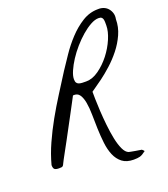

<svg xmlns="http://www.w3.org/2000/svg" viewBox="-158 -895 970 1109"><g transform="rotate(-20 327.0 -340.0)"><path d="M472.7 103.5Q428.7 103.5 402.3 83Q376 62.5 361.8 28.8Q347.7 -4.9 342.8 -47.9Q337.9 -90.8 336.4 -135.7Q335 -180.7 334.5 -223.1Q334 -265.6 328.1 -297.9Q322.3 -330.1 309.1 -349.1Q295.9 -368.2 268.6 -365.2Q261.7 -352.5 248.5 -327.1Q235.4 -301.8 217.8 -269.5Q200.2 -237.3 181.2 -201.2Q162.1 -165 144.5 -132.8Q127 -100.6 112.8 -74.7Q98.6 -48.8 91.8 -36.1Q84 -22.5 81.1 -15.1Q78.1 -7.8 74.7 -3.4Q71.3 1 65.9 2Q60.5 2.9 49.8 2.9Q30.3 2.9 22.5 -3.4Q14.6 -9.8 14.6 -29.3Q31.2 -91.8 59.1 -153.8Q86.9 -215.8 121.1 -276.9Q155.3 -337.9 193.4 -397.9Q231.4 -458 268.6 -516.6Q292 -551.8 323.2 -598.1Q354.5 -644.5 393.1 -686Q431.6 -727.5 477.1 -755.9Q522.5 -784.2 574.2 -784.2Q592.8 -785.2 608.9 -778.8Q625 -772.5 635.7 -759.8Q646.5 -747.1 651.4 -730.5Q656.2 -713.9 652.3 -694.3Q652.3 -646.5 632.3 -602.1Q612.3 -557.6 582 -519.5Q551.8 -481.4 517.1 -450.2Q482.4 -418.9 452.1 -396.5Q421.9 -374 401.9 -360.8Q381.8 -347.7 381.8 -346.7Q381.8 -335 382.3 -302.2Q382.8 -269.5 385.3 -227.5Q387.7 -185.5 392.6 -139.2Q397.5 -92.8 405.8 -52.2Q414.1 -11.7 427.2 16.6Q440.4 44.9 459 51.8Q461.9 52.7 472.7 54.7Q483.4 56.6 496.6 59.1Q509.8 61.5 521 63Q532.2 64.5 535.2 65.4Q537.1 66.4 542 71.3Q546.9 76.2 547.9 78.1Q525.4 95.7 510.7 99.6Q496.1 103.5 472.7 103.5ZM305.7 -451.2Q305.7 -436.5 310.5 -429.2Q315.4 -421.9 324.2 -418.9Q333 -416 344.2 -415.5Q355.5 -415 368.2 -415Q407.2 -415 446.3 -442.9Q485.4 -470.7 517.1 -511.2Q548.8 -551.8 568.4 -597.7Q587.9 -643.6 587.9 -678.7Q587.9 -688.5 587.9 -698.2Q587.9 -708 585.9 -716.3Q584 -724.6 578.1 -729.5Q572.3 -734.4 559.6 -734.4Q537.1 -734.4 509.8 -719.2Q482.4 -704.1 454.1 -679.7Q425.8 -655.3 398.9 -624.5Q372.1 -593.8 351.6 -562Q331.1 -530.3 318.4 -501Q305.7 -471.7 305.7 -451.2Z"/></g></svg>

Font: La Belle Aurore
Style: Regular
Weight: 400
Version: Version 1.001 2001